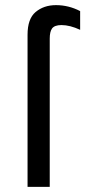

<svg xmlns="http://www.w3.org/2000/svg" viewBox="-20 -732 346 752"><path d="M87.9 0Q87.9 -149.4 87.9 -595.7Q87.9 -658.2 119.1 -684.6Q151.4 -711.9 199.2 -711.9Q249 -711.9 293.9 -688.5Q293.9 -664.1 293.9 -615.2Q253.9 -633.8 220.7 -633.8Q193.4 -633.8 183.6 -620.1Q174.8 -607.4 174.8 -581.1Q174.8 -387.7 174.8 0Q153.3 0 87.9 0Z"/></svg>

Font: Overpass
Style: Regular
Weight: 400
Designer: Delve Withrington, Thomas Jockin
Version: Version 3.000;DELV;Overpass; ttfautohint (v1.5)